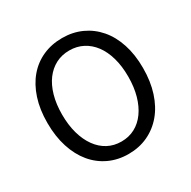

<svg xmlns="http://www.w3.org/2000/svg" viewBox="-153 -816 970 976"><g transform="rotate(-30 332.0 -328.0)"><path d="M332 12Q270 12 218.5 -12Q167 -36 130 -80.5Q93 -125 72.5 -188.5Q52 -252 52 -331Q52 -410 72.5 -472.5Q93 -535 130 -578.5Q167 -622 218.5 -645Q270 -668 332 -668Q394 -668 445.5 -644.5Q497 -621 534.5 -577.5Q572 -534 592.5 -471.5Q613 -409 613 -331Q613 -252 592.5 -188.5Q572 -125 534.5 -80.5Q497 -36 445.5 -12Q394 12 332 12ZM332 -61Q376 -61 411.5 -80Q447 -99 472.5 -134.5Q498 -170 512 -219.5Q526 -269 526 -331Q526 -392 512 -441Q498 -490 472.5 -524Q447 -558 411.5 -576.5Q376 -595 332 -595Q288 -595 252.5 -576.5Q217 -558 191.5 -524Q166 -490 152 -441Q138 -392 138 -331Q138 -269 152 -219.5Q166 -170 191.5 -134.5Q217 -99 252.5 -80Q288 -61 332 -61Z"/></g></svg>

Font: Source Sans Pro
Style: Regular
Weight: 400
Designer: Paul D. Hunt
Foundry: Adobe Systems Incorporated
Version: Version 2.021;PS 2.000;hotconv 1.0.86;makeotf.lib2.5.63406